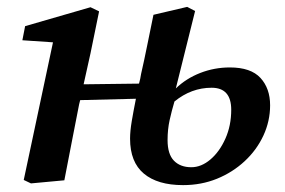

<svg xmlns="http://www.w3.org/2000/svg" viewBox="-20 -524 828 558"><path d="M467 -117Q467 -76 485.5 -57Q504 -38 536 -38Q565 -38 591.5 -60.5Q618 -83 635 -121Q652 -159 652 -205Q652 -269 595 -269Q536 -269 487 -229Q479 -202 473 -175Q467 -148 467 -117ZM70 9 49 -1 134 -401 45 -407 53 -448 243 -503 268 -491 243 -369 223 -279 384 -281Q386 -288 387.5 -295Q389 -302 390 -309Q399 -348 408 -393Q417 -438 426 -481L524 -504L547 -492L491 -267Q521 -296 562 -312Q603 -328 648 -328Q709 -328 737 -297.5Q765 -267 765 -218Q765 -172 745.5 -130Q726 -88 691 -55.5Q656 -23 610.5 -4.5Q565 14 512 14Q438 14 398 -19.5Q358 -53 358 -121Q358 -143 363 -172.5Q368 -202 375 -237L213 -233L210 -221Q199 -166 188.5 -111Q178 -56 167 0Z"/></svg>

Font: Source Serif 4 SmText Semibold
Style: Italic
Weight: 600
Italic angle: -12°
Designer: Frank Grießhammer
Foundry: Adobe
Version: Version 4.005;hotconv 1.1.0;makeotfexe 2.6.0